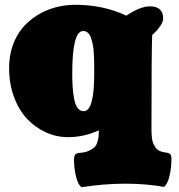

<svg xmlns="http://www.w3.org/2000/svg" viewBox="-20 -554 739 794"><path d="M326.2 -94.2Q369.6 -94.2 369.6 -249V-264.6Q369.6 -286.1 369.4 -299.3Q369.1 -312.5 367.9 -334.2Q366.7 -356 363.8 -369.6Q360.8 -383.3 356 -397.7Q351.1 -412.1 343 -418.9Q335 -425.8 324.2 -425.8Q278.8 -425.8 278.8 -251.5Q278.8 -219.7 280.3 -196.5Q281.7 -173.3 286.1 -147.7Q290.5 -122.1 300.5 -108.2Q310.5 -94.2 326.2 -94.2ZM499 205.6Q411.1 205.6 317.4 220.2Q302.7 210.9 294.4 176Q286.1 141.1 286.1 107.4Q286.1 91.8 290.5 85.7Q294.9 79.6 310.5 78.1Q332.5 76.7 348.1 69.3Q363.8 62 371.6 54Q379.4 45.9 383.3 31.7Q387.2 17.6 387.9 8.8Q388.7 0 388.7 -15.1Q327.6 13.2 261.2 13.2Q213.4 13.2 169.4 -6.8Q125.5 -26.9 91.8 -62.7Q58.1 -98.6 37.8 -153.3Q17.6 -208 17.6 -273.4Q17.6 -323.2 32.5 -365.7Q47.4 -408.2 73.2 -438.7Q99.1 -469.2 134 -491Q168.9 -512.7 209 -523.4Q249 -534.2 292 -534.2Q406.7 -534.2 502.4 -489.3Q560.1 -527.8 599.6 -527.8Q654.8 -527.8 654.8 -477.5Q654.8 -464.4 643.3 -447.3Q631.8 -430.2 620.6 -419.9L609.4 -409.2Q606.4 -350.1 606.4 -23.4Q606.4 -9.8 606.7 -2Q606.9 5.9 608.6 18.8Q610.4 31.7 614 39.8Q617.7 47.9 623.8 56.6Q629.9 65.4 640.4 70.3Q650.9 75.2 664.6 76.7Q680.2 78.6 684.6 84.2Q689 89.8 689 106Q689 139.6 680.7 174.6Q672.4 209.5 657.7 218.8Q584 205.6 499 205.6Z"/></svg>

Font: Coustard Black
Style: Regular
Weight: 900
Foundry: vernon adams
Version: Version 1.001;